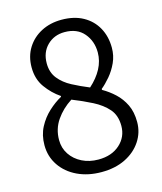

<svg xmlns="http://www.w3.org/2000/svg" viewBox="-113 -825 775 920"><g transform="rotate(-15 274.5 -364.5)"><path d="M277 13Q210 13 157.5 -12Q105 -37 75 -81.5Q45 -126 45 -182Q45 -232 65.5 -271Q86 -310 117.5 -339Q149 -368 182 -386V-390Q142 -417 112 -458.5Q82 -500 82 -558Q82 -613 108 -654.5Q134 -696 178.5 -719Q223 -742 279 -742Q341 -742 385.5 -717.5Q430 -693 454 -649.5Q478 -606 478 -550Q478 -511 462.5 -477Q447 -443 424 -416Q401 -389 380 -372V-367Q412 -349 440 -323Q468 -297 485.5 -261Q503 -225 503 -175Q503 -123 474.5 -80Q446 -37 395.5 -12Q345 13 277 13ZM328 -393Q366 -427 386.5 -465.5Q407 -504 407 -546Q407 -602 373.5 -641.5Q340 -681 278 -681Q226 -681 191.5 -647Q157 -613 157 -558Q157 -513 181.5 -482.5Q206 -452 245 -431.5Q284 -411 328 -393ZM278 -49Q344 -49 384.5 -85.5Q425 -122 425 -177Q425 -229 397 -261Q369 -293 324 -316Q279 -339 226 -360Q179 -330 149 -286.5Q119 -243 119 -188Q119 -148 140 -116.5Q161 -85 197 -67Q233 -49 278 -49Z"/></g></svg>

Font: Source Han Sans SC Normal
Style: Regular
Weight: 350
Designer: Ryoko NISHIZUKA 西塚涼子 (kana, bopomofo & ideographs); Paul D. Hunt (Latin, Greek & Cyrillic); Sandoll Communications 산돌커뮤니
Foundry: Adobe
Version: Version 2.004;hotconv 1.0.118;makeotfexe 2.5.65603